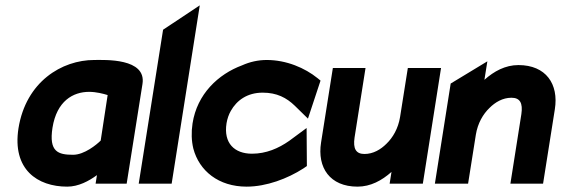

<svg xmlns="http://www.w3.org/2000/svg" viewBox="-20 -686 2095 717"><path d="M49 -207C25 -53 120 11 231 11C273 11 312 -10 342 -32L337 0H453L512 -372C528 -470 370 -462 332 -462C211 -462 77 -381 49 -207ZM176 -209C192 -309 253 -343 313 -343C339 -343 366 -336 382 -331L356 -161C341 -146 295 -108 253 -108C197 -108 162 -119 176 -209Z M498 0H621L726 -666L589 -575Z M699 -225C694 -192 695 -160 702 -131C724 -48 796 11 901 11C975 11 1054 -19 1113 -57L1126 -66L1125 -208L1060 -160C1020 -132 974 -112 921 -112C856 -112 814 -151 826 -226C829 -243 834 -258 842 -272C864 -311 903 -340 961 -340C1014 -340 1050 -321 1081 -291L1130 -243L1177 -385L1166 -394C1119 -432 1050 -462 976 -462C944 -462 913 -455 884 -442C795 -409 716 -335 699 -225Z M1179 -154C1164 -60 1212 11 1315 11C1364 11 1406 -12 1442 -44L1435 0H1559L1627 -432H1503L1474 -249C1467 -206 1447 -172 1423 -149C1402 -128 1374 -111 1341 -111C1309 -111 1298 -131 1304 -172L1345 -432H1223Z M1604 0H1728L1757 -183C1764 -226 1784 -260 1808 -283C1829 -304 1857 -321 1890 -321C1922 -321 1933 -301 1927 -260L1886 0H2008L2052 -278C2067 -372 2019 -443 1916 -443C1867 -443 1825 -420 1789 -388L1800 -457L1663 -374Z"/></svg>

Font: Charger Sport
Style: UltNrwObl
Weight: 1000
Designer: Jasper
Foundry: Cannot Into Space Fonts
Version: Version 1.1